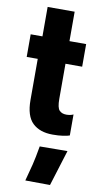

<svg xmlns="http://www.w3.org/2000/svg" viewBox="-94 -630 466 919"><g transform="rotate(10 139.5 -170.5)"><path d="M2.9 -336.4H272.5V-446.3H2.9ZM56.6 -136.7Q56.6 -59.1 91.6 -25.4Q126.5 8.3 189.5 8.3Q218.3 8.3 239.7 5.1Q261.2 2 271.5 -2V-104Q264.2 -100.6 255.6 -98.9Q247.1 -97.2 237.3 -97.2Q215.8 -97.2 203.6 -109.9Q191.4 -122.6 191.4 -165.5V-589.4H60.1V-423.8L56.6 -418.5ZM219.2 248 273.4 73.7 138.7 74.7Q128.4 134.3 120.6 165.3Q112.8 196.3 99.1 247.1Z"/></g></svg>

Font: Roboto Flex Super Cond Bold
Style: Regular
Weight: 700
Width: 3
Designer: Berlow after Robertson
Foundry: Google
Version: Version 3.000